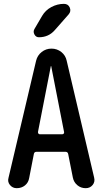

<svg xmlns="http://www.w3.org/2000/svg" viewBox="-20 -985 540 1005"><path d="M246.1 -638.7 178.7 -293.9Q178.7 -289.1 181.2 -285.6Q183.6 -282.2 188.5 -282.2H305.7Q310.5 -282.2 313.5 -285.6Q316.4 -289.1 315.4 -293.9L248 -638.7Q248 -639.6 247.1 -639.6Q246.1 -639.6 246.1 -638.7ZM67.4 0Q45.9 0 32.2 -16.6Q18.6 -33.2 24.4 -53.7L168.9 -667Q175.8 -695.3 198.2 -712.9Q220.7 -730.5 249.5 -730.5Q278.3 -730.5 300.8 -712.9Q323.2 -695.3 329.1 -667L472.7 -55.7Q478.5 -33.2 464.8 -16.6Q451.2 0 428.7 0Q403.3 0 384.8 -15.6Q366.2 -31.2 361.3 -55.7L336.9 -178.7Q335 -189.5 324.2 -190.4H170.9Q159.2 -190.4 157.2 -178.7L132.8 -53.7Q128.9 -29.3 110.8 -14.6Q92.8 0 67.4 0ZM314.5 -964.8Q336.9 -964.8 345.2 -945.3Q353.5 -925.8 338.9 -909.2L266.6 -827.1Q234.4 -790 183.6 -790Q168 -790 160.2 -804.7Q152.3 -819.3 160.2 -833L200.2 -901.4Q217.8 -931.6 249 -948.2Q280.3 -964.8 314.5 -964.8Z"/></svg>

Font: Rounded-X Mgen+ 1m medium
Style: Regular
Weight: 500
Designer: [Source Han Sans]
Ryoko NISHIZUKA  (kana & ideographs); Paul D. Hunt (Latin, Greek & Cyrillic); Wenlong ZHANG  (bopomofo
Version: Version 1.059.20150602